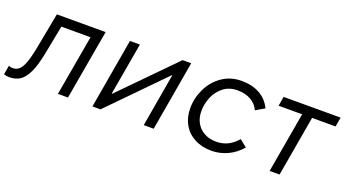

<svg xmlns="http://www.w3.org/2000/svg" viewBox="-76 -931 2410 1343"><g transform="rotate(20 1129.0 -259.0)"><path d="M-29 0 -17 -68Q-11 -64 -3 -62.5Q5 -61 13 -61Q41 -61 60.5 -79Q80 -97 95.5 -139.5Q111 -182 126 -261L175 -520H538L447 0H372L451 -450H234L194 -245Q175 -143 148.5 -88.5Q122 -34 89.5 -13.5Q57 7 11 7Q0 7 -10 5Q-20 3 -29 0Z M719 -520H793L725 -131H729L1111 -520H1175L1085 0H1011L1079 -394H1075L689 0H629Z M1276 -223Q1276 -299 1309.5 -368.5Q1343 -438 1405.5 -481.5Q1468 -525 1551 -525Q1629 -525 1686 -493Q1743 -461 1771 -401L1706 -363Q1687 -405 1646 -429Q1605 -453 1545 -453Q1484 -453 1441 -419.5Q1398 -386 1377 -335Q1356 -284 1356 -230Q1356 -181 1377 -143.5Q1398 -106 1436.5 -85Q1475 -64 1525 -64Q1575 -64 1614 -84.5Q1653 -105 1682 -140L1736 -97Q1692 -46 1635 -19.5Q1578 7 1516 7Q1444 7 1389.5 -22Q1335 -51 1305.5 -103Q1276 -155 1276 -223Z M1863 -520H2287L2275 -450H1851ZM2022 0H1948L2029 -466H2103Z"/></g></svg>

Font: Fixel Italic Variable Display Thin
Style: Italic
Weight: 100
Italic angle: -10°
Designer: AlfaBravo + MacPaw
Foundry: Kyrylo Tkachov, Marchela Mozhyna, Serhii Makarenko, Maria Weinstein, Zakhar Kryvoshyya
Version: Version 1.210;Glyphs 3.2 (3217)